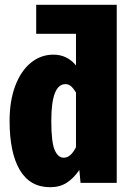

<svg xmlns="http://www.w3.org/2000/svg" viewBox="-20 -763 543 801"><path d="M467 0H316L311 -54Q288 -20 259 -1Q230 18 189 18Q105 18 62.5 -54Q20 -126 20 -259Q20 -342 43.5 -404.5Q67 -467 108.5 -501Q150 -535 203 -535Q260 -535 297 -490V-622H131V-743H467ZM297 -149V-377Q286 -395 276 -403.5Q266 -412 253 -412Q194 -412 194 -259Q194 -170 208 -137.5Q222 -105 246 -105Q275 -105 297 -149Z"/></svg>

Font: Fira Sans Compressed ExtraBold
Style: Regular
Weight: 800
Width: 1
Designer: bBox Type GmbH & Carrois Corporate GbR & Edenspiekermann AG
Foundry: bBox Type GmbH & Carrois Corporate GbR & Edenspiekermann AG
Version: Version 4.301